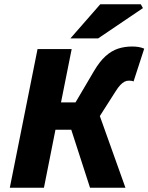

<svg xmlns="http://www.w3.org/2000/svg" viewBox="-20 -880 696 900"><path d="M26 0 156 -650H316L266 -400H334L420 -546Q447 -592 475 -617Q503 -642 533.5 -652Q564 -662 600 -662Q633 -662 656 -652L606 -498Q603 -500 597.5 -501Q592 -502 584 -502Q573 -502 563.5 -497Q554 -492 544 -481.5Q534 -471 522 -452L448 -336L568 0H402L314 -272H240L186 0ZM310 -700 450 -860H640L650 -842L440 -700Z"/></svg>

Font: Source Sans 3 Black
Style: Italic
Weight: 900
Italic angle: -11°
Designer: Paul D. Hunt
Foundry: Adobe
Version: Version 3.052;hotconv 1.1.0;makeotfexe 2.6.0